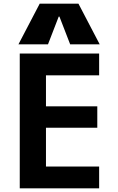

<svg xmlns="http://www.w3.org/2000/svg" viewBox="-20 -1020 640 1040"><path d="M87 0V-730H517V-612H229V-444H507V-328H229V-118H517V0ZM80 -780 195 -1000H405L520 -780H360L302 -930H298L240 -780Z"/></svg>

Font: M PLUS Code Latin Expanded
Style: Bold
Weight: 700
Width: 7
Designer: Coji Morishita
Foundry: UNDERFOREST DESIGN
Version: Version 1.002; ttfautohint (v1.8.3)